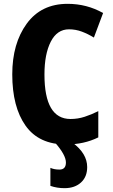

<svg xmlns="http://www.w3.org/2000/svg" viewBox="-20 -744 588 1002"><path d="M340 -591Q375 -591 407 -579Q439 -567 470 -548L518 -676Q433 -724 333 -724Q195 -724 119.5 -620.5Q44 -517 44 -356Q44 -186 113.5 -88Q183 10 325 10Q418 10 493 -27V-164Q457 -146 421.5 -134.5Q386 -123 348 -123Q212 -123 212 -355Q212 -462 245 -526.5Q278 -591 340 -591ZM324 104Q324 141 290 141Q263 141 243 132V226Q277 238 317 238Q370 238 402.5 208.5Q435 179 435 128Q435 57 358 0H267Q324 65 324 104Z"/></svg>

Font: Noto Sans Display SemiCondensed Extra
Style: Regular
Weight: 800
Width: 4
Designer: Monotype Design Team
Foundry: Monotype Imaging Inc.
Version: Version 1.900